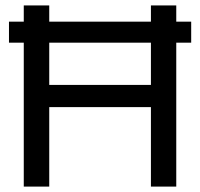

<svg xmlns="http://www.w3.org/2000/svg" viewBox="-20 -690 740 710"><path d="M67.9 -669.9H162.1V-609.9H538.1V-669.9H631.8V-609.9H687V-532.2H631.8V0H538.1V-293.9H162.1V0H67.9V-532.2H13.2V-609.9H67.9ZM162.1 -376H538.1V-532.2H162.1Z"/></svg>

Font: LT Wave Text
Style: Regular
Weight: 400
Designer: Daniel Lyons
Version: Version 2.5 (Glyphs App)